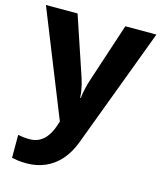

<svg xmlns="http://www.w3.org/2000/svg" viewBox="-117 -631 802 955"><g transform="rotate(15 284.5 -153.0)"><path d="M0 -546H163L266 -239Q271 -224 274.5 -209Q278 -194 280.5 -178Q283 -162 284 -144H287Q290 -170 295.5 -193.5Q301 -217 308 -239L409 -546H569L338 70Q317 126 283.5 164Q250 202 206 221Q162 240 110 240Q85 240 66.5 237.5Q48 235 34 232V114Q45 116 60.5 118Q76 120 93 120Q124 120 146.5 107Q169 94 184 71.5Q199 49 208 23L217 -4Z"/></g></svg>

Font: Noto Sans Gujarati
Style: Regular
Weight: 400
Designer: Jelle Bosma - Monotype Design Team, Universal Thirst
Foundry: Monotype Imaging Inc.
Version: Version 2.102